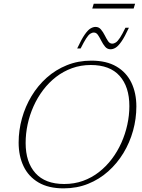

<svg xmlns="http://www.w3.org/2000/svg" viewBox="-20 -1026 782 1056"><path d="M121 -239.5Q121 -134 174.8 -74Q228.5 -14 333 -14Q388.5 -14 436.5 -31.2Q484.5 -48.5 524.2 -79.5Q564 -110.5 595 -151.5Q626 -192.5 647.5 -240.5Q669 -288.5 680.2 -340Q691.5 -391.5 691.5 -442.5Q691.5 -548.5 638 -608.5Q584.5 -668.5 479.5 -668.5Q424 -668.5 376 -651Q328 -633.5 288.2 -602.8Q248.5 -572 217.2 -530.8Q186 -489.5 164.5 -441.5Q143 -393.5 132 -342.2Q121 -291 121 -239.5ZM730 -440.5Q730 -373 711.8 -307.2Q693.5 -241.5 659 -184.5Q624.5 -127.5 575.2 -83.5Q526 -39.5 464.2 -14.8Q402.5 10 330 10Q247 10 192 -22.2Q137 -54.5 109.8 -111.2Q82.5 -168 82.5 -242Q82.5 -309.5 100.8 -375Q119 -440.5 153.5 -497.8Q188 -555 237 -598.8Q286 -642.5 348 -667.5Q410 -692.5 482.5 -692.5Q565.5 -692.5 620.5 -660.2Q675.5 -628 702.8 -571Q730 -514 730 -440.5ZM689 -873.5Q666 -823.5 648.2 -798Q630.5 -772.5 616.2 -763.8Q602 -755 588 -755Q570 -755 558.2 -769Q546.5 -783 537.5 -801Q528.5 -819 519.2 -833Q510 -847 496.5 -847Q486 -847 476 -840.2Q466 -833.5 453.8 -814.5Q441.5 -795.5 423.5 -759.5H404.5Q428 -810 445.5 -835.2Q463 -860.5 477.5 -869.2Q492 -878 505.5 -878Q523.5 -878 535.2 -864Q547 -850 556 -832Q565 -814 574.2 -800Q583.5 -786 597 -786Q607.5 -786 617.5 -792.8Q627.5 -799.5 640 -818.5Q652.5 -837.5 670 -873.5ZM487.5 -979 495.5 -1005.5H723L715 -979Z"/></svg>

Font: Newsreader ExtraLight
Style: Italic
Weight: 250
Italic angle: -17°
Designer: Hugues Gentile
Foundry: Production Type
Version: Version 1.003